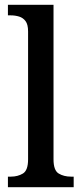

<svg xmlns="http://www.w3.org/2000/svg" viewBox="-20 -780 340 800"><path d="M13 0V-44H25Q54 -44 75.5 -57Q97 -70 97 -116V-649Q97 -678 86.5 -692Q76 -706 59.5 -711Q43 -716 25 -716H13V-760H203V-116Q203 -70 224.5 -57Q246 -44 276 -44H287V0Z"/></svg>

Font: Noto Serif Bengali SemiCondensed Medium
Style: Regular
Weight: 500
Width: 4
Designer: Juan Bruce, Universal Thirst, Indian Type Foundry and the Monotype Design Team.
Foundry: Monotype Imaging Inc.
Version: Version 2.003; ttfautohint (v1.8.4.7-5d5b)